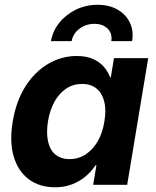

<svg xmlns="http://www.w3.org/2000/svg" viewBox="-20 -772 651 802"><path d="M210.4 10.3Q145.5 10.3 100.6 -22.9Q55.7 -56.2 37.4 -117.7Q19 -179.2 33.2 -264.6Q47.4 -350.1 86.4 -411.4Q125.5 -472.7 181.4 -505.4Q237.3 -538.1 300.3 -538.1Q339.8 -538.1 367.4 -526.1Q395 -514.2 412.8 -494.1Q430.7 -474.1 439.9 -449.2H442.9L456.1 -529.3H599.1L511.2 0H369.1L382.8 -81.5H378.9Q361.8 -55.7 337.2 -34.9Q312.5 -14.2 280.8 -2Q249 10.3 210.4 10.3ZM270.5 -107.4Q307.6 -107.4 337.6 -127Q367.7 -146.5 388.2 -181.9Q408.7 -217.3 416 -264.6Q424.3 -312.5 415.5 -347.7Q406.7 -382.8 383.3 -402.1Q359.9 -421.4 322.8 -421.4Q286.1 -421.4 256.8 -402.1Q227.5 -382.8 208 -347.9Q188.5 -313 180.2 -264.6Q172.9 -216.8 180.7 -181.2Q188.5 -145.5 211.4 -126.5Q234.4 -107.4 270.5 -107.4ZM387.7 -752Q436.5 -752 471.4 -731.7Q506.3 -711.4 522.7 -677Q539.1 -642.6 531.7 -600.1H444.8Q450.2 -631.3 429.9 -651.9Q409.7 -672.4 374.5 -672.4Q338.9 -672.4 311.8 -651.9Q284.7 -631.3 279.3 -600.1H192.9Q200.2 -642.6 227.8 -677Q255.4 -711.4 297.1 -731.7Q338.9 -752 387.7 -752Z"/></svg>

Font: Inter 24pt
Style: Bold Italic
Weight: 700
Italic angle: -9.3988°
Version: Version 4.001;git-66647c0bb